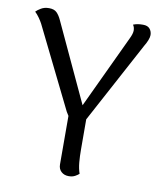

<svg xmlns="http://www.w3.org/2000/svg" viewBox="-81 -770 715 847"><g transform="rotate(10 276.5 -346.5)"><path d="M272.9 -228.4Q260.2 -228.9 251.6 -235Q243.1 -241.1 237.1 -250.2Q231.2 -259.4 226.5 -267.4L47.5 -630.5Q42.1 -640.8 32.6 -654.4Q23.1 -667.9 12.6 -677.9Q19.9 -685.7 34.9 -694.7Q49.8 -703.7 70.7 -703.7Q93.8 -703.7 105.5 -691.9Q117.2 -680.1 126.2 -660.2L303.8 -278.4L269.9 -264.1L444.6 -635.6Q455.1 -657.5 455.1 -671Q455.1 -678.2 453.2 -684.8Q451.4 -691.3 447.5 -696.2Q456.6 -700 466.5 -701.8Q476.5 -703.7 491.5 -703.7Q512.1 -703.7 521.7 -692.4Q531.4 -681.2 531.8 -664.6Q531.8 -654.6 526.4 -640.8Q520.9 -627 512.3 -613L313.1 -242ZM316.8 -277.2 317.3 -114.2Q317.3 -84.6 319.7 -56.8Q322.2 -29.1 329.8 -7.4Q324.5 -2.1 312.6 4.6Q300.8 11.2 283.6 11.2Q263.6 11.2 250.6 -0.8Q237.5 -12.8 237.5 -33.4L237 -265.7Z"/></g></svg>

Font: Arima Thin
Style: Regular
Weight: 100
Designer: Joana Correia and Natanael Gama
Foundry: NDISCOVER
Version: Version 1.101;gftools[0.9.23]